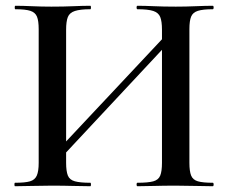

<svg xmlns="http://www.w3.org/2000/svg" viewBox="-20 -645 790 665"><path d="M166 -71 147 -89 587 -558 605 -541ZM32 0Q30 0 30 -6Q30 -12 32 -12Q67 -12 84 -17Q101 -22 107.5 -37Q114 -52 114 -81V-544Q114 -573 108 -587.5Q102 -602 85 -607.5Q68 -613 33 -613Q31 -613 31 -619Q31 -625 33 -625Q59 -625 91 -623.5Q123 -622 158 -622Q201 -622 234 -623.5Q267 -625 293 -625Q295 -625 295 -619Q295 -613 293 -613Q258 -613 239.5 -607Q221 -601 215 -586Q209 -571 209 -542V-81Q209 -52 215 -37Q221 -22 239.5 -17Q258 -12 293 -12Q295 -12 295 -6Q295 0 293 0Q266 0 233.5 -1Q201 -2 158 -2Q123 -2 90 -1Q57 0 32 0ZM456 0Q453 0 453 -6Q453 -12 456 -12Q493 -12 511 -17Q529 -22 535 -37Q541 -52 541 -81V-542Q541 -571 535 -586Q529 -601 511 -607Q493 -613 456 -613Q453 -613 453 -619Q453 -625 456 -625Q481 -625 513.5 -623.5Q546 -622 589 -622Q624 -622 658 -623.5Q692 -625 717 -625Q720 -625 720 -619Q720 -613 717 -613Q683 -613 665.5 -607.5Q648 -602 642 -587.5Q636 -573 636 -544V-81Q636 -52 642 -37Q648 -22 665.5 -17Q683 -12 717 -12Q720 -12 720 -6Q720 0 717 0Q692 0 658 -1Q624 -2 589 -2Q546 -2 513.5 -1Q481 0 456 0Z"/></svg>

Font: Cormorant SemiBold
Style: Regular
Weight: 600
Designer: Christian Thalmann (Catharsis Fonts)
Foundry: Catharsis Fonts
Version: Version 4.000